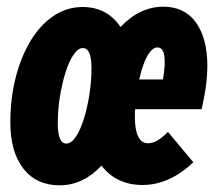

<svg xmlns="http://www.w3.org/2000/svg" viewBox="-20 -545 641 575"><path d="M451 -403Q441 -403 431 -391.5Q421 -380 412.5 -359Q404 -338 397 -307H468Q476 -354 472 -378.5Q468 -403 451 -403ZM179 -115Q193 -115 206.5 -134.5Q220 -154 230.5 -187Q241 -220 247.5 -260Q254 -300 254 -342Q254 -371 247.5 -386Q241 -401 228 -401Q214 -401 200.5 -381.5Q187 -362 176.5 -329Q166 -296 159.5 -256Q153 -216 153 -174Q153 -145 159.5 -130Q166 -115 179 -115ZM159 10Q89 10 50 -40Q11 -90 11 -178Q11 -252 27.5 -315Q44 -378 73 -425Q102 -472 141.5 -498Q181 -524 227 -524Q265 -524 293.5 -508.5Q322 -493 341 -464Q369 -494 401.5 -509.5Q434 -525 469 -525Q533 -525 567 -477.5Q601 -430 601 -347Q601 -325 598 -297Q595 -269 584 -218H385Q384 -214 384 -208.5Q384 -203 384 -193Q384 -156 394 -136Q404 -116 423 -116Q437 -116 451 -124Q465 -132 483 -150L559 -59Q487 9 407 9Q367 9 336 -6Q305 -21 284 -49Q257 -20 225.5 -5Q194 10 159 10Z"/></svg>

Font: Red Hat Mono
Style: Italic
Weight: 300
Italic angle: -12°
Monospace: yes
Designer: Pentagram, MCKL
Foundry: Pentagram, MCKL
Version: Version 1.023